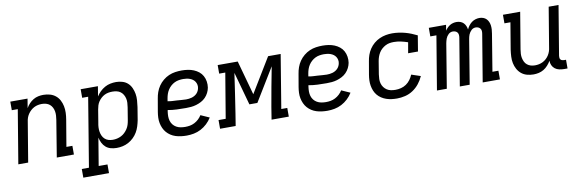

<svg xmlns="http://www.w3.org/2000/svg" viewBox="-51 -972 4902 1612"><g transform="rotate(-10 2400.0 -166.5)"><path d="M38 0 114 -457H63V-530H210L197 -451Q208 -471 224 -488Q240 -505 260 -517Q280 -529 302 -533.5Q324 -538 345 -538Q374 -538 401 -530.5Q428 -523 449 -506Q470 -489 482.5 -465Q495 -441 500.5 -414Q506 -387 505 -358Q504 -329 499 -300L461 -74H512V0H366L417 -312Q420 -331 421 -349Q422 -367 419 -384.5Q416 -402 408 -417.5Q400 -433 387 -444Q374 -455 356.5 -460Q339 -465 320 -465Q303 -465 286 -461.5Q269 -458 253.5 -450Q238 -442 224.5 -429.5Q211 -417 201 -402Q191 -387 185.5 -370.5Q180 -354 178 -337L122 0Z M556 205V131H617L714 -457H663V-530H810L796 -445Q809 -466 828 -484.5Q847 -503 869.5 -515.5Q892 -528 916.5 -533Q941 -538 965 -538Q965 -538 965 -538Q965 -538 966 -538Q993 -538 1019.5 -530Q1046 -522 1065 -504.5Q1084 -487 1095 -462.5Q1106 -438 1110.5 -411.5Q1115 -385 1113 -356.5Q1111 -328 1107 -300L1089 -190Q1084 -165 1076 -139.5Q1068 -114 1054.5 -91Q1041 -68 1021 -48.5Q1001 -29 977 -16Q953 -3 927.5 2.5Q902 8 876 8Q850 8 826 1.5Q802 -5 784 -20.5Q766 -36 755 -58Q744 -80 739 -104L700 131H775V205ZM856 -65Q874 -65 892 -69Q910 -73 927 -81.5Q944 -90 958 -103.5Q972 -117 982.5 -133Q993 -149 998.5 -166.5Q1004 -184 1007 -202L1025 -312Q1028 -331 1029 -350Q1030 -369 1026 -386.5Q1022 -404 1013 -419.5Q1004 -435 990 -445.5Q976 -456 958 -460Q940 -464 921 -464Q904 -464 887 -461Q870 -458 854 -450Q838 -442 824.5 -429.5Q811 -417 801 -402Q791 -387 786 -370.5Q781 -354 778 -337L760 -227Q756 -208 755 -189Q754 -170 757 -151.5Q760 -133 767.5 -116.5Q775 -100 788 -88Q801 -76 818.5 -70.5Q836 -65 856 -65Z M1473 8Q1449 8 1425 5Q1401 2 1379 -5Q1357 -12 1338 -24.5Q1319 -37 1304.5 -53.5Q1290 -70 1280.5 -91Q1271 -112 1266.5 -135Q1262 -158 1263 -182Q1264 -206 1268 -230L1287 -340Q1291 -367 1300.5 -394Q1310 -421 1326.5 -445Q1343 -469 1366 -488Q1389 -507 1415.5 -518.5Q1442 -530 1470 -534Q1498 -538 1525 -538Q1552 -538 1578 -534Q1604 -530 1627 -520.5Q1650 -511 1669.5 -495.5Q1689 -480 1701 -458Q1713 -436 1717 -410Q1721 -384 1717 -358Q1713 -336 1702.5 -315Q1692 -294 1675.5 -277Q1659 -260 1638 -249Q1617 -238 1595 -231.5Q1573 -225 1551 -223Q1529 -221 1507 -221Q1468 -221 1429 -222.5Q1390 -224 1352 -231L1350 -218Q1347 -198 1347 -178Q1347 -158 1352.5 -139.5Q1358 -121 1369.5 -106.5Q1381 -92 1397.5 -82.5Q1414 -73 1433.5 -69.5Q1453 -66 1473 -66Q1493 -66 1513 -69.5Q1533 -73 1552.5 -83Q1572 -93 1588 -108Q1604 -123 1615 -141L1689 -108Q1672 -80 1647.5 -57Q1623 -34 1594 -19Q1565 -4 1534 2Q1503 8 1473 8ZM1520 -292Q1532 -292 1544.5 -293.5Q1557 -295 1569 -298.5Q1581 -302 1592.5 -308.5Q1604 -315 1613 -324.5Q1622 -334 1627.5 -345.5Q1633 -357 1635 -369Q1638 -383 1635 -397.5Q1632 -412 1624.5 -423.5Q1617 -435 1606 -443Q1595 -451 1581.5 -456Q1568 -461 1553.5 -463Q1539 -465 1525 -465Q1507 -465 1488 -462Q1469 -459 1451.5 -450.5Q1434 -442 1419 -428.5Q1404 -415 1393.5 -398.5Q1383 -382 1377 -364Q1371 -346 1368 -328L1364 -304Q1383 -300 1402.5 -299Q1422 -298 1442 -297Q1462 -296 1481.5 -294Q1501 -292 1520 -292Z M1758 0V-74H1819L1883 -457H1831V-530H2002L2083 -237L2261 -530H2368L2293 -74H2344V0H2197L2214 -106Q2228 -190 2244 -273.5Q2260 -357 2276 -441L2104 -159H2036L1958 -441Q1945 -357 1933.5 -273.5Q1922 -190 1908 -106L1891 0Z M2673 8Q2649 8 2625 5Q2601 2 2579 -5Q2557 -12 2538 -24.5Q2519 -37 2504.5 -53.5Q2490 -70 2480.5 -91Q2471 -112 2466.5 -135Q2462 -158 2463 -182Q2464 -206 2468 -230L2487 -340Q2491 -367 2500.5 -394Q2510 -421 2526.5 -445Q2543 -469 2566 -488Q2589 -507 2615.5 -518.5Q2642 -530 2670 -534Q2698 -538 2725 -538Q2752 -538 2778 -534Q2804 -530 2827 -520.5Q2850 -511 2869.5 -495.5Q2889 -480 2901 -458Q2913 -436 2917 -410Q2921 -384 2917 -358Q2913 -336 2902.5 -315Q2892 -294 2875.5 -277Q2859 -260 2838 -249Q2817 -238 2795 -231.5Q2773 -225 2751 -223Q2729 -221 2707 -221Q2668 -221 2629 -222.5Q2590 -224 2552 -231L2550 -218Q2547 -198 2547 -178Q2547 -158 2552.5 -139.5Q2558 -121 2569.5 -106.5Q2581 -92 2597.5 -82.5Q2614 -73 2633.5 -69.5Q2653 -66 2673 -66Q2693 -66 2713 -69.5Q2733 -73 2752.5 -83Q2772 -93 2788 -108Q2804 -123 2815 -141L2889 -108Q2872 -80 2847.5 -57Q2823 -34 2794 -19Q2765 -4 2734 2Q2703 8 2673 8ZM2720 -292Q2732 -292 2744.5 -293.5Q2757 -295 2769 -298.5Q2781 -302 2792.5 -308.5Q2804 -315 2813 -324.5Q2822 -334 2827.5 -345.5Q2833 -357 2835 -369Q2838 -383 2835 -397.5Q2832 -412 2824.5 -423.5Q2817 -435 2806 -443Q2795 -451 2781.5 -456Q2768 -461 2753.5 -463Q2739 -465 2725 -465Q2707 -465 2688 -462Q2669 -459 2651.5 -450.5Q2634 -442 2619 -428.5Q2604 -415 2593.5 -398.5Q2583 -382 2577 -364Q2571 -346 2568 -328L2564 -304Q2583 -300 2602.5 -299Q2622 -298 2642 -297Q2662 -296 2681.5 -294Q2701 -292 2720 -292Z M3266 8Q3242 8 3219 5Q3196 2 3174.5 -5.5Q3153 -13 3134 -25.5Q3115 -38 3101 -55Q3087 -72 3078.5 -92.5Q3070 -113 3066 -136Q3062 -159 3063 -182.5Q3064 -206 3068 -230L3087 -340Q3091 -367 3100 -393Q3109 -419 3125 -443Q3141 -467 3163.5 -486Q3186 -505 3212 -516.5Q3238 -528 3265 -533Q3292 -538 3319 -538Q3347 -538 3375 -534Q3403 -530 3429 -523Q3455 -516 3480 -506Q3505 -496 3529 -484L3507 -350H3423L3439 -441Q3410 -451 3380.5 -457.5Q3351 -464 3320 -464Q3302 -464 3284 -461Q3266 -458 3249 -449Q3232 -440 3217.5 -427Q3203 -414 3193 -397.5Q3183 -381 3177 -363.5Q3171 -346 3168 -328L3150 -218Q3147 -198 3146.5 -178.5Q3146 -159 3151 -141Q3156 -123 3167 -108Q3178 -93 3193.5 -83Q3209 -73 3227.5 -69.5Q3246 -66 3266 -66Q3289 -66 3313 -72Q3337 -78 3357.5 -92Q3378 -106 3393 -126.5Q3408 -147 3417 -169L3495 -143Q3480 -109 3456.5 -79.5Q3433 -50 3402 -29.5Q3371 -9 3335.5 -0.5Q3300 8 3266 8Z M3607 0 3683 -457H3631V-530H3778L3770 -481Q3778 -494 3789 -505Q3800 -516 3812.5 -523.5Q3825 -531 3839.5 -534.5Q3854 -538 3868 -538Q3885 -538 3900.5 -532.5Q3916 -527 3927 -516Q3938 -505 3944.5 -490Q3951 -475 3953 -459Q3960 -475 3971 -490Q3982 -505 3996.5 -516Q4011 -527 4028.5 -532.5Q4046 -538 4063 -538Q4080 -538 4095.5 -532.5Q4111 -527 4122 -516Q4133 -505 4139.5 -490Q4146 -475 4148 -458.5Q4150 -442 4149 -425Q4148 -408 4145 -391L4093 -74H4144V0H3997L4064 -404Q4066 -416 4065 -427.5Q4064 -439 4057.5 -447.5Q4051 -456 4041 -460.5Q4031 -465 4019 -465Q4009 -465 3999.5 -461.5Q3990 -458 3982 -450.5Q3974 -443 3968 -434Q3962 -425 3958 -415.5Q3954 -406 3952 -396.5Q3950 -387 3948 -377L3886 0H3802L3869 -404Q3871 -416 3870 -427.5Q3869 -439 3863 -447.5Q3857 -456 3846.5 -460.5Q3836 -465 3824 -465Q3814 -465 3804.5 -461.5Q3795 -458 3787 -450.5Q3779 -443 3773 -434Q3767 -425 3763.5 -415.5Q3760 -406 3757.5 -396.5Q3755 -387 3753 -377L3691 0Z M4430 8Q4401 8 4374 0.5Q4347 -7 4326.5 -24Q4306 -41 4293 -65Q4280 -89 4274.5 -116Q4269 -143 4270.5 -172Q4272 -201 4276 -230L4314 -457H4263V-530H4410L4358 -218Q4355 -199 4354 -181Q4353 -163 4356.5 -145.5Q4360 -128 4367.5 -112.5Q4375 -97 4388.5 -86Q4402 -75 4419 -70Q4436 -65 4455 -65Q4472 -65 4489 -68.5Q4506 -72 4522 -80Q4538 -88 4551.5 -100.5Q4565 -113 4574.5 -128Q4584 -143 4589.5 -159.5Q4595 -176 4597 -193L4653 -530H4737L4667 -108Q4666 -99 4667 -91Q4668 -83 4673 -77Q4678 -71 4686 -68.5Q4694 -66 4702 -66H4719V8H4690Q4669 8 4648.5 3.5Q4628 -1 4612.5 -13Q4597 -25 4588.5 -43.5Q4580 -62 4581 -82Q4569 -62 4553 -44Q4537 -26 4517 -14Q4497 -2 4474.5 3Q4452 8 4430 8Z"/></g></svg>

Font: Iosevka Slab Extended
Style: Italic
Weight: 400
Width: 7
Italic angle: -9°
Monospace: yes
Designer: Belleve Invis
Foundry: Belleve Invis
Version: Version 11.1.0; ttfautohint (v1.8.3)